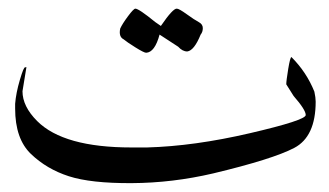

<svg xmlns="http://www.w3.org/2000/svg" viewBox="-20 -346 761 444"><path d="M349 -266Q338 -225 318 -224Q313 -224 293 -236.5Q273 -249 266 -255Q254 -261 258 -280Q263 -291 276 -308.5Q289 -326 293 -326Q301 -326 339 -295L352 -286Q380 -327 389 -326Q394 -326 412 -313Q430 -300 439.5 -295Q449 -290 449 -281Q449 -272 444 -266Q429 -229 413 -227Q402 -227 392 -238Q352 -264 349 -266ZM41 -190 32 -135Q32 -100 66 -66Q127 -5 284 -5H320Q429 -8 558 -38Q687 -68 687 -80Q687 -92 659 -124Q659 -124 642 -151Q642 -159 646.5 -186.5Q651 -214 654 -214Q689 -179 707 -134Q710 -120 710 -111Q710 -30 660.5 -4Q611 22 473 55Q379 77 284.5 77.5Q190 78 139 61.5Q88 45 51.5 10Q15 -25 15 -95V-106Q17 -131 26 -161.5Q35 -192 38 -190Q41 -192 41 -190Z"/></svg>

Font: AMoshref-Naskh
Style: Naskh
Weight: 500
Version: Version 0.001